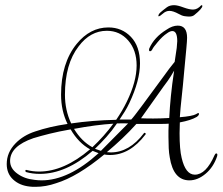

<svg xmlns="http://www.w3.org/2000/svg" viewBox="-20 -665 860 742"><path d="M118 57Q112 57 106.5 57Q101 57 95 56Q56 52 31 29Q6 6 6 -31Q6 -76 40 -111Q70 -142 116 -157Q172 -176 241 -186Q216 -237 216 -299Q216 -421 276 -495Q328 -559 399 -559Q451 -559 486 -522.5Q521 -486 521 -420Q521 -354 480 -267Q472 -250 462.5 -234.5Q453 -219 442 -203H487Q492 -208 502 -221Q512 -234 527 -254L608 -364Q622 -384 634 -399.5Q646 -415 655 -426L663 -480Q665 -502 665 -506Q665 -545 646 -545Q637 -545 625 -536Q608 -525 589 -502Q572 -482 569 -475Q565 -467 560 -467Q556 -467 556 -472Q556 -476 557 -478Q576 -521 623 -550Q646 -566 667 -566Q703 -566 703 -519Q703 -508 700 -476L692 -391Q687 -333 682 -288.5Q677 -244 675 -212Q724 -216 738 -224Q743 -228 747 -228Q749 -228 749 -225Q749 -219 740 -213Q718 -200 675 -192Q675 -181 674.5 -170.5Q674 -160 674 -150Q674 -87 682 -55Q697 10 733 10Q776 10 809 -65Q812 -72 816 -72Q822 -72 819 -61Q805 -19 774.5 6.5Q744 32 712 32Q650 32 636 -57Q633 -73 632 -92.5Q631 -112 631 -136Q631 -147 631 -160Q631 -173 632 -187Q622 -186 591 -186H507Q481 -157 452.5 -130Q424 -103 393 -77Q397 -77 400.5 -76.5Q404 -76 408 -76Q480 -76 536 -150Q537 -153 541 -151Q545 -148 542 -145Q482 -66 405 -66Q393 -66 383 -68Q279 18 197 43Q177 50 157 53.5Q137 57 118 57ZM255 -188Q337 -200 429 -202Q453 -237 470 -272Q508 -350 508 -412Q508 -471 475.5 -508.5Q443 -546 393 -546Q329 -546 284 -486Q231 -418 231 -299Q231 -239 255 -188ZM572 -207Q599 -207 634 -209Q636 -249 640.5 -294.5Q645 -340 653 -392Q649 -385 639.5 -369.5Q630 -354 613 -332L525 -208Q544 -207 572 -207ZM370 -82 475 -188Q457 -189 432 -188Q413 -160 391.5 -136Q370 -112 347 -90Q360 -85 370 -82ZM337 -96Q382 -138 418 -187Q352 -183 266 -167Q295 -119 337 -96ZM141 32Q245 32 361 -73L338 -82Q235 7 134 7Q105 7 81 0Q78 -2 78 -4Q78 -10 83 -8Q107 -2 131 -2Q227 -2 328 -88Q283 -113 253 -165Q207 -157 171 -148Q135 -139 109 -131Q19 -100 19 -43Q19 -14 47 6Q74 26 113 30Q127 32 141 32ZM711 -601Q704 -601 693.5 -602.5Q683 -604 671 -611Q649 -623 635 -623Q621 -623 609 -612Q598 -602 593 -602Q592 -602 592 -603Q592 -610 600.5 -617.5Q609 -625 625 -637Q636 -645 653 -645Q666 -645 690 -636Q701 -632 710 -630Q719 -628 726 -628Q743 -628 758 -645Q762 -645 762 -642Q762 -632 731 -607Q724 -601 711 -601Z"/></svg>

Font: Lovers Quarrel
Style: Regular
Weight: 400
Designer: Robert E. Leuschke
Foundry: Robert E. Leuschke
Version: Version 1.010; ttfautohint (v1.8.3)